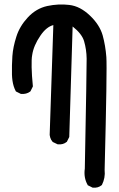

<svg xmlns="http://www.w3.org/2000/svg" viewBox="-20 -827 540 870"><path d="M398.9 22.9 379.4 13.2 377.4 12.2 377 10.7Q358.4 -22 364.3 -63Q373 -518.6 372.6 -561Q372.1 -602.5 360.8 -641.1Q350.6 -674.3 309.1 -707L293.9 -208V-206.5L293.5 -205.6L283.7 -186L283.2 -184.6L282.2 -184.1Q266.6 -170.9 242.7 -172.9H241.7L240.7 -173.3L220.2 -183.1L218.8 -183.6L218.3 -184.6Q214.4 -189 211.7 -193.8Q209 -198.7 207.5 -204.1Q206.1 -209.5 205.1 -215.3V-215.8L221.7 -713.4Q189.9 -705.1 163.1 -665.5Q132.3 -620.6 126 -578.6Q124 -568.4 123.5 -554.2Q123 -540 123.3 -522.2Q123.5 -504.4 125 -483.2Q126.5 -461.9 128.9 -437V-435.5L128.4 -434.1L118.7 -414.6L117.7 -413.1L116.7 -412.1Q99.6 -399.4 75.7 -401.4H74.7L73.7 -401.9L54.2 -411.6L52.2 -412.6L51.3 -414.1Q45.9 -424.3 42.2 -436Q38.6 -447.8 36.6 -460.9Q34.7 -474.1 34.2 -488.8Q33.7 -510.3 34.2 -531.2Q34.7 -552.2 36.1 -572.8Q39.1 -614.3 54.2 -661.1Q61.5 -684.6 74.5 -706.3Q87.4 -728 106 -748Q143.6 -788.6 194.3 -799.8Q244.6 -810.5 293.5 -804.7Q318.8 -801.8 342.3 -789.6Q365.7 -777.3 387.7 -756.3Q409.7 -735.4 424.1 -712.9Q438.5 -690.4 445.3 -666.5Q458 -620.1 461.9 -568.4Q465.8 -516.6 454.1 -57.1Q456.1 -38.6 452.9 -21.7Q449.7 -4.9 441.9 10.7L441.4 11.7L440.4 12.2Q424.8 25.4 400.9 23.4H399.9Z"/></svg>

Font: NaikaiFont
Style: SemiBold
Weight: 600
Version: Version 1.89